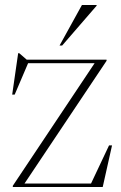

<svg xmlns="http://www.w3.org/2000/svg" viewBox="-20 -752 488 772"><path d="M31.5 0V-5L360.5 -498H93L39 -371.5H29L53 -538H57.5L87.5 -512H408.5V-507.5L78.5 -14H346L418.5 -167.5H430.5L393 0ZM219.5 -569 309.5 -732H368.5V-729L230 -569Z"/></svg>

Font: Newsreader 72pt ExtraLight
Style: Regular
Weight: 275
Designer: Hugues Gentile
Foundry: Production Type
Version: Version 1.003; ttfautohint (v1.8.3)